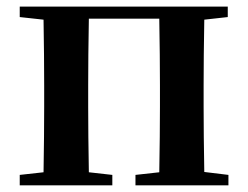

<svg xmlns="http://www.w3.org/2000/svg" viewBox="-20 -555 742 575"><path d="M591.8 -40 664.1 -31.2V0H385.7V-31.2L457 -39.1Q459 -152.3 459 -235.4V-299.8Q459 -385.7 457 -499H246.1Q244.1 -385.7 244.1 -299.8V-235.4Q244.1 -152.3 246.1 -39.1L316.4 -31.2V0H39.1V-31.2L110.4 -39.1Q112.3 -152.3 112.3 -235.4V-299.8Q112.3 -382.8 110.4 -496.1L39.1 -503.9V-535.2H662.1V-503.9L591.8 -496.1Q589.8 -382.8 589.8 -299.8V-235.4Q589.8 -153.3 591.8 -40Z"/></svg>

Font: GenYoMin TW TTF Bold
Style: Regular
Weight: 700
Version: Version 1.300